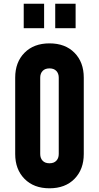

<svg xmlns="http://www.w3.org/2000/svg" viewBox="-20 -1000 534 1036"><path d="M247 16Q162.5 16 112.2 -35Q62 -86 62 -169V-581Q62 -664.5 112.2 -715.2Q162.5 -766 247 -766Q332 -766 382 -715.2Q432 -664.5 432 -581V-169Q432 -86 382 -35Q332 16 247 16ZM247 -119Q271 -119 284 -132.8Q297 -146.5 297 -169V-581Q297 -603.5 284 -617.2Q271 -631 247 -631Q223 -631 210 -617.2Q197 -603.5 197 -581V-169Q197 -146.5 210 -132.8Q223 -119 247 -119ZM108 -848V-980H218V-848ZM278 -848V-980H388V-848Z"/></svg>

Font: Mohave Light
Style: Bold
Weight: 700
Version: Version 2.003